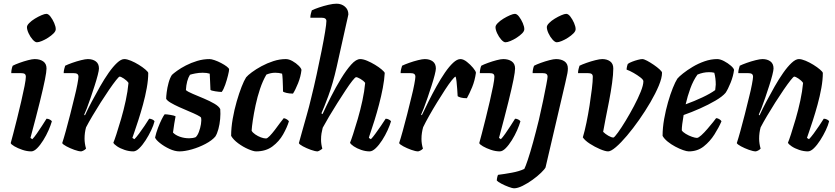

<svg xmlns="http://www.w3.org/2000/svg" viewBox="-20 -820 4522 1040"><path d="M149 0Q126 0 101 -8.5Q76 -17 58 -27.5Q40 -38 38 -45Q42 -59 51.5 -95Q61 -131 72.5 -177.5Q84 -224 95 -271Q106 -318 113 -354Q120 -390 120 -404Q120 -415 114 -419.5Q108 -424 91 -424H41Q41 -435 43.5 -446.5Q46 -458 49 -464Q62 -471 85.5 -479.5Q109 -488 132 -494Q155 -500 168 -500Q196 -500 214 -487.5Q232 -475 232 -449Q232 -432 223.5 -389Q215 -346 196 -269Q177 -192 145 -73L155 -66Q165 -76 179 -96Q193 -116 207.5 -138.5Q222 -161 232 -177Q241 -177 249.5 -172.5Q258 -168 261 -163Q255 -142 243 -114.5Q231 -87 214.5 -60.5Q198 -34 181 -17Q164 0 149 0ZM180 -591Q170 -591 157 -605.5Q144 -620 135 -639.5Q126 -659 126 -673Q126 -683 138.5 -695.5Q151 -708 169 -719Q187 -730 204.5 -737.5Q222 -745 231 -745Q242 -745 253.5 -730Q265 -715 273.5 -695.5Q282 -676 282 -662Q282 -651 270 -639Q258 -627 241 -616Q224 -605 207 -598Q190 -591 180 -591Z M420 0Q406 0 382.5 -8.5Q359 -17 339.5 -27.5Q320 -38 317 -45Q325 -69 336.5 -110.5Q348 -152 360.5 -201Q373 -250 384 -296Q393 -331 399 -363Q405 -395 405 -404Q405 -415 398.5 -419.5Q392 -424 376 -424H325Q325 -435 328 -446.5Q331 -458 333 -464Q347 -471 371 -479.5Q395 -488 419 -494Q443 -500 456 -500Q482 -500 499 -487.5Q516 -475 516 -449Q516 -439 509.5 -413.5Q503 -388 492.5 -355.5Q482 -323 471 -290.5Q460 -258 450.5 -233.5Q441 -209 436 -199L440 -195Q456 -230 477.5 -270.5Q499 -311 522 -351.5Q545 -392 568.5 -425.5Q592 -459 614 -479.5Q636 -500 653 -500Q668 -500 689.5 -491Q711 -482 732 -469Q753 -456 767.5 -443.5Q782 -431 783 -425Q783 -388 775 -343.5Q767 -299 754.5 -253.5Q742 -208 729.5 -169.5Q717 -131 708 -105Q699 -79 697 -73L708 -66Q718 -76 733 -96Q748 -116 763 -138.5Q778 -161 788 -177Q797 -177 806 -172.5Q815 -168 817 -163Q812 -142 799 -114.5Q786 -87 769 -60.5Q752 -34 734.5 -17Q717 0 702 0Q679 0 655 -8Q631 -16 614 -27.5Q597 -39 594 -47Q599 -58 610.5 -93Q622 -128 636 -176Q650 -224 661 -275Q672 -326 676 -371Q667 -384 651 -394.5Q635 -405 628 -405Q624 -405 608.5 -385.5Q593 -366 571 -334Q549 -302 525.5 -265Q502 -228 481 -192.5Q460 -157 446 -130Q438 -101 438 -69Q438 -43 446 -15Q436 -4 420 0Z M952 0Q927 0 898 -13.5Q869 -27 846.5 -45Q824 -63 820 -75Q826 -102 836 -128Q846 -154 856 -174Q866 -194 872 -201Q883 -201 904 -197.5Q925 -194 931 -190Q928 -176 924 -150.5Q920 -125 917 -102Q930 -88 954 -79.5Q978 -71 1005 -71Q1013 -71 1023 -72.5Q1033 -74 1040 -77Q1050 -86 1057.5 -106Q1065 -126 1068.5 -147.5Q1072 -169 1069 -183Q1066 -188 1048 -197Q1030 -206 1003.5 -217Q977 -228 950.5 -240Q924 -252 904.5 -263.5Q885 -275 880 -285Q880 -297 883 -321Q886 -345 893 -371Q900 -397 911 -414Q919 -422 939 -436.5Q959 -451 987 -465.5Q1015 -480 1048 -490Q1081 -500 1115 -500Q1125 -500 1142.5 -494Q1160 -488 1178 -478.5Q1196 -469 1208.5 -459.5Q1221 -450 1221 -444Q1221 -436 1215 -411.5Q1209 -387 1200 -361Q1191 -335 1181 -322Q1168 -322 1146 -325.5Q1124 -329 1120 -333Q1119 -355 1118 -379Q1117 -403 1116 -421Q1100 -426 1078 -426Q1057 -426 1037 -422Q1017 -418 1009 -415Q990 -385 987 -332Q997 -323 1024.5 -311.5Q1052 -300 1084 -286.5Q1116 -273 1141 -258.5Q1166 -244 1173 -229Q1175 -204 1172.5 -175.5Q1170 -147 1163 -121Q1156 -95 1146 -80Q1128 -59 1093 -40.5Q1058 -22 1019.5 -11Q981 0 952 0Z M1367 0Q1353 0 1325 -12Q1297 -24 1270.5 -43.5Q1244 -63 1232 -84Q1232 -128 1240.5 -176.5Q1249 -225 1262 -270Q1275 -315 1288.5 -349.5Q1302 -384 1313 -401Q1322 -412 1344 -428.5Q1366 -445 1396.5 -461.5Q1427 -478 1461 -489Q1495 -500 1528 -500Q1545 -500 1564.5 -489Q1584 -478 1598 -464Q1612 -450 1613 -441Q1609 -405 1594.5 -369Q1580 -333 1567 -313Q1548 -313 1533 -316.5Q1518 -320 1513 -324Q1513 -331 1512.5 -350.5Q1512 -370 1511 -390.5Q1510 -411 1508 -421Q1490 -426 1471 -426Q1447 -426 1423 -416Q1403 -382 1388.5 -338.5Q1374 -295 1364.5 -250.5Q1355 -206 1349.5 -169Q1344 -132 1343 -112Q1348 -102 1362.5 -92Q1377 -82 1393 -76Q1409 -70 1421 -70Q1428 -70 1441 -83.5Q1454 -97 1468.5 -116Q1483 -135 1496 -153Q1509 -171 1517 -180Q1527 -178 1534.5 -173Q1542 -168 1545 -163Q1535 -130 1513.5 -92Q1492 -54 1456 -27Q1420 0 1367 0Z M1701 0Q1687 0 1663.5 -8.5Q1640 -17 1620.5 -27.5Q1601 -38 1599 -45Q1604 -63 1615.5 -104.5Q1627 -146 1641 -195Q1655 -244 1665 -287Q1681 -351 1695.5 -418Q1710 -485 1722 -545Q1734 -605 1741 -648Q1748 -691 1748 -706Q1748 -724 1722 -724H1661Q1661 -735 1664 -746.5Q1667 -758 1669 -764Q1683 -771 1708 -779.5Q1733 -788 1759 -794Q1785 -800 1803 -800Q1830 -800 1848.5 -784Q1867 -768 1867 -742Q1867 -739 1863 -723Q1859 -707 1853 -679L1804 -459Q1783 -366 1758 -299Q1733 -232 1721 -206L1727 -202Q1747 -245 1773 -296.5Q1799 -348 1827.5 -394.5Q1856 -441 1882.5 -470.5Q1909 -500 1931 -500Q1947 -500 1968.5 -491Q1990 -482 2011.5 -469Q2033 -456 2047.5 -443.5Q2062 -431 2064 -425Q2062 -388 2053.5 -343.5Q2045 -299 2033 -253.5Q2021 -208 2009 -169.5Q1997 -131 1988 -105Q1979 -79 1978 -73L1989 -66Q1999 -76 2013.5 -96Q2028 -116 2043.5 -138.5Q2059 -161 2069 -177Q2078 -177 2086.5 -172.5Q2095 -168 2098 -163Q2092 -142 2079.5 -114.5Q2067 -87 2050 -60.5Q2033 -34 2015 -17Q1997 0 1982 0Q1960 0 1936.5 -8Q1913 -16 1896 -27.5Q1879 -39 1876 -47Q1881 -58 1892.5 -93Q1904 -128 1918 -176Q1932 -224 1943 -275Q1954 -326 1958 -371Q1949 -383 1932.5 -392.5Q1916 -402 1909 -402Q1904 -402 1888.5 -382.5Q1873 -363 1852 -331Q1831 -299 1807.5 -262Q1784 -225 1763 -189.5Q1742 -154 1728 -128Q1724 -113 1721.5 -97.5Q1719 -82 1719 -64Q1719 -39 1726 -15Q1722 -11 1714.5 -6.5Q1707 -2 1701 0Z M2245 0Q2231 0 2207.5 -8.5Q2184 -17 2164.5 -27.5Q2145 -38 2142 -45Q2150 -69 2161.5 -110.5Q2173 -152 2185.5 -201Q2198 -250 2209 -296Q2218 -331 2224 -363Q2230 -395 2230 -404Q2230 -415 2223.5 -419.5Q2217 -424 2201 -424H2150Q2150 -435 2153 -446.5Q2156 -458 2158 -464Q2172 -471 2196 -479.5Q2220 -488 2244 -494Q2268 -500 2281 -500Q2307 -500 2324 -487.5Q2341 -475 2341 -449Q2341 -439 2334.5 -413.5Q2328 -388 2317.5 -355.5Q2307 -323 2296 -290.5Q2285 -258 2275.5 -233.5Q2266 -209 2261 -199L2265 -196Q2281 -230 2301.5 -271Q2322 -312 2344.5 -352.5Q2367 -393 2390 -426.5Q2413 -460 2434.5 -480Q2456 -500 2474 -500Q2490 -500 2509 -485Q2528 -470 2542.5 -452.5Q2557 -435 2558 -426Q2552 -383 2537.5 -348Q2523 -313 2509 -288Q2489 -288 2476.5 -291.5Q2464 -295 2459 -299Q2458 -317 2456.5 -338Q2455 -359 2453 -377.5Q2451 -396 2448 -405Q2442 -404 2426.5 -384.5Q2411 -365 2390.5 -333.5Q2370 -302 2347.5 -265.5Q2325 -229 2305 -193.5Q2285 -158 2272 -131Q2268 -117 2265.5 -101Q2263 -85 2263 -67Q2263 -41 2271 -15Q2261 -4 2245 0Z M2687 0Q2664 0 2639 -8.5Q2614 -17 2596 -27.5Q2578 -38 2576 -45Q2580 -59 2589.5 -95Q2599 -131 2610.5 -177.5Q2622 -224 2633 -271Q2644 -318 2651 -354Q2658 -390 2658 -404Q2658 -415 2652 -419.5Q2646 -424 2629 -424H2579Q2579 -435 2581.5 -446.5Q2584 -458 2587 -464Q2600 -471 2623.5 -479.5Q2647 -488 2670 -494Q2693 -500 2706 -500Q2734 -500 2752 -487.5Q2770 -475 2770 -449Q2770 -432 2761.5 -389Q2753 -346 2734 -269Q2715 -192 2683 -73L2693 -66Q2703 -76 2717 -96Q2731 -116 2745.5 -138.5Q2760 -161 2770 -177Q2779 -177 2787.5 -172.5Q2796 -168 2799 -163Q2793 -142 2781 -114.5Q2769 -87 2752.5 -60.5Q2736 -34 2719 -17Q2702 0 2687 0ZM2718 -591Q2708 -591 2695 -605.5Q2682 -620 2673 -639.5Q2664 -659 2664 -673Q2664 -683 2676.5 -695.5Q2689 -708 2707 -719Q2725 -730 2742.5 -737.5Q2760 -745 2769 -745Q2780 -745 2791.5 -730Q2803 -715 2811.5 -695.5Q2820 -676 2820 -662Q2820 -651 2808 -639Q2796 -627 2779 -616Q2762 -605 2745 -598Q2728 -591 2718 -591Z M2764 200Q2756 200 2735.5 192.5Q2715 185 2696 175Q2677 165 2671 158Q2671 150 2673.5 139.5Q2676 129 2678 127Q2711 123 2752 115.5Q2793 108 2820 95Q2826 84 2839 45.5Q2852 7 2867.5 -49.5Q2883 -106 2899 -171Q2911 -222 2921.5 -273Q2932 -324 2939 -360.5Q2946 -397 2946 -404Q2946 -415 2939.5 -419.5Q2933 -424 2917 -424H2865Q2865 -435 2867.5 -446.5Q2870 -458 2873 -464Q2886 -471 2909.5 -479.5Q2933 -488 2956 -494Q2979 -500 2992 -500Q3020 -500 3038 -487.5Q3056 -475 3056 -449Q3056 -438 3053.5 -423.5Q3051 -409 3042 -371L2935 87Q2930 97 2910.5 116Q2891 135 2864.5 154Q2838 173 2811 186.5Q2784 200 2764 200ZM2996 -591Q2986 -591 2973 -605.5Q2960 -620 2951 -639.5Q2942 -659 2942 -673Q2942 -683 2954.5 -695.5Q2967 -708 2985 -719Q3003 -730 3020.5 -737.5Q3038 -745 3047 -745Q3058 -745 3069.5 -730Q3081 -715 3089.5 -695.5Q3098 -676 3098 -662Q3098 -651 3086 -639Q3074 -627 3057 -616Q3040 -605 3023 -598Q3006 -591 2996 -591Z M3274 0Q3259 0 3230.5 -12Q3202 -24 3175 -41.5Q3148 -59 3137 -76Q3147 -109 3156.5 -155Q3166 -201 3173.5 -249Q3181 -297 3186 -338.5Q3191 -380 3191 -404Q3191 -415 3184.5 -419.5Q3178 -424 3162 -424H3111Q3111 -435 3114 -446.5Q3117 -458 3119 -464Q3133 -471 3157 -479.5Q3181 -488 3205 -494Q3229 -500 3242 -500Q3268 -500 3285 -487.5Q3302 -475 3302 -449Q3302 -418 3295.5 -370.5Q3289 -323 3279 -271.5Q3269 -220 3260 -175.5Q3251 -131 3247 -106Q3259 -94 3275.5 -84.5Q3292 -75 3303 -75Q3309 -77 3327.5 -102.5Q3346 -128 3369 -166Q3392 -204 3414 -245.5Q3436 -287 3450.5 -323Q3465 -359 3465 -380Q3465 -388 3449 -400.5Q3433 -413 3412 -425Q3391 -437 3374 -443Q3374 -450 3376.5 -460.5Q3379 -471 3381 -474Q3389 -480 3404.5 -486Q3420 -492 3435.5 -496Q3451 -500 3459 -500Q3468 -500 3485 -491Q3502 -482 3521 -469Q3540 -456 3553 -444Q3566 -432 3566 -426Q3566 -398 3548.5 -356Q3531 -314 3503 -266Q3475 -218 3442 -171Q3409 -124 3376 -85Q3343 -46 3316 -23Q3289 0 3274 0Z M3711 0Q3700 0 3680 -7Q3660 -14 3637.5 -26Q3615 -38 3596.5 -53Q3578 -68 3569 -84Q3569 -128 3577.5 -175.5Q3586 -223 3598.5 -266.5Q3611 -310 3624.5 -343.5Q3638 -377 3649 -394Q3658 -405 3680 -422.5Q3702 -440 3732 -458Q3762 -476 3796.5 -488Q3831 -500 3865 -500Q3881 -500 3902 -489Q3923 -478 3939 -464Q3955 -450 3956 -441Q3952 -408 3937.5 -372Q3923 -336 3910 -317Q3893 -297 3855.5 -275Q3818 -253 3772 -232.5Q3726 -212 3683 -197Q3678 -168 3675.5 -148Q3673 -128 3673 -114Q3678 -105 3694.5 -95Q3711 -85 3728.5 -79Q3746 -73 3755 -73Q3763 -73 3779 -87.5Q3795 -102 3812 -122Q3829 -142 3842.5 -158.5Q3856 -175 3859 -180Q3868 -180 3877 -174Q3886 -168 3888 -163Q3874 -130 3850 -92Q3826 -54 3792 -27Q3758 0 3711 0ZM3694 -255Q3741 -272 3784.5 -292.5Q3828 -313 3854 -332Q3854 -338 3855.5 -346.5Q3857 -355 3857 -362Q3857 -397 3849 -426Q3842 -428 3834.5 -428.5Q3827 -429 3820 -429Q3789 -429 3758 -416Q3735 -384 3719.5 -341.5Q3704 -299 3694 -255Z M4074 0Q4060 0 4036.5 -8.5Q4013 -17 3993.5 -27.5Q3974 -38 3971 -45Q3979 -69 3990.5 -110.5Q4002 -152 4014.5 -201Q4027 -250 4038 -296Q4047 -331 4053 -363Q4059 -395 4059 -404Q4059 -415 4052.5 -419.5Q4046 -424 4030 -424H3979Q3979 -435 3982 -446.5Q3985 -458 3987 -464Q4001 -471 4025 -479.5Q4049 -488 4073 -494Q4097 -500 4110 -500Q4136 -500 4153 -487.5Q4170 -475 4170 -449Q4170 -439 4163.5 -413.5Q4157 -388 4146.5 -355.5Q4136 -323 4125 -290.5Q4114 -258 4104.5 -233.5Q4095 -209 4090 -199L4094 -195Q4110 -230 4131.5 -270.5Q4153 -311 4176 -351.5Q4199 -392 4222.5 -425.5Q4246 -459 4268 -479.5Q4290 -500 4307 -500Q4322 -500 4343.5 -491Q4365 -482 4386 -469Q4407 -456 4421.5 -443.5Q4436 -431 4437 -425Q4437 -388 4429 -343.5Q4421 -299 4408.5 -253.5Q4396 -208 4383.5 -169.5Q4371 -131 4362 -105Q4353 -79 4351 -73L4362 -66Q4372 -76 4387 -96Q4402 -116 4417 -138.5Q4432 -161 4442 -177Q4451 -177 4460 -172.5Q4469 -168 4471 -163Q4466 -142 4453 -114.5Q4440 -87 4423 -60.5Q4406 -34 4388.5 -17Q4371 0 4356 0Q4333 0 4309 -8Q4285 -16 4268 -27.5Q4251 -39 4248 -47Q4253 -58 4264.5 -93Q4276 -128 4290 -176Q4304 -224 4315 -275Q4326 -326 4330 -371Q4321 -384 4305 -394.5Q4289 -405 4282 -405Q4278 -405 4262.5 -385.5Q4247 -366 4225 -334Q4203 -302 4179.5 -265Q4156 -228 4135 -192.5Q4114 -157 4100 -130Q4092 -101 4092 -69Q4092 -43 4100 -15Q4090 -4 4074 0Z"/></svg>

Font: Texturina 72pt 72pt Regular
Style: Bold Italic
Weight: 700
Italic angle: -11°
Designer: Guillermo Torres Carreño
Foundry: Omnibus-Type
Version: Version 1.002; ttfautohint (v1.8.3)